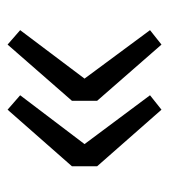

<svg xmlns="http://www.w3.org/2000/svg" viewBox="11 -542 456 519"><g transform="rotate(-90 239.5 -282.0)"><path d="M203 -74 242 -105 110 -282 242 -456 203 -490 50 -316V-248ZM379 -74 418 -105 287 -282 418 -456 379 -490 227 -316V-248Z"/></g></svg>

Font: Source Han Sans KR Regular
Style: Regular
Weight: 400
Designer: Ryoko NISHIZUKA (kana & ideographs); Paul D. Hunt (Latin, Greek & Cyrillic); Wenlong ZHANG (bopomofo); Sandoll Communica
Foundry: Adobe Systems Incorporated
Version: Version 1.004;PS 1.004;hotconv 1.0.82;makeotf.lib2.5.63406